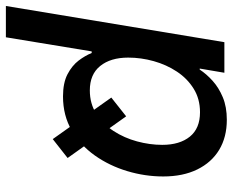

<svg xmlns="http://www.w3.org/2000/svg" viewBox="-99 -495 788 650"><g transform="rotate(90 295.0 -170.0)"><path d="M363.8 -203.1 504.9 -4.9 440.9 45.4 300.3 -152.8ZM-9.8 204.1 112.8 -535.6H216.3L202.1 -452.1H205.6Q220.2 -474.6 243.4 -495.6Q266.6 -516.6 299.3 -530.3Q332 -543.9 375.5 -543.9Q434.1 -543.9 477.1 -518.1Q520 -492.2 543.7 -443.8Q567.4 -395.5 567.4 -328.6Q567.4 -267.1 549.3 -206.8Q531.2 -146.5 496.6 -97.4Q461.9 -48.3 411.6 -18.8Q361.3 10.7 296.4 10.7Q250.5 10.7 221.2 -4.6Q191.9 -20 175 -42.2Q158.2 -64.5 149.4 -86.4H144L96.2 204.1ZM275.9 -80.1Q321.3 -80.1 355.7 -102.3Q390.1 -124.5 413.6 -160.6Q437 -196.8 448.7 -240Q460.4 -283.2 460.4 -325.2Q460.4 -384.3 432.6 -418.7Q404.8 -453.1 350.1 -453.1Q304.7 -453.1 270.3 -431.6Q235.8 -410.2 212.4 -374.8Q189 -339.4 177 -296.4Q165 -253.4 165 -210Q165 -150.4 193.4 -115.2Q221.7 -80.1 275.9 -80.1Z"/></g></svg>

Font: Inter 20pt Medium
Style: Italic
Weight: 500
Italic angle: -9.3988°
Version: Version 4.001;git-66647c0bb